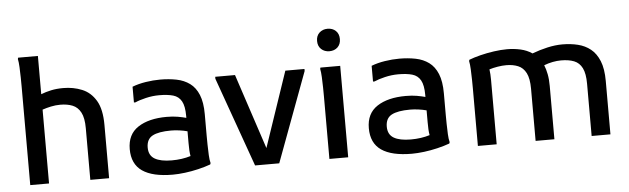

<svg xmlns="http://www.w3.org/2000/svg" viewBox="-49 -950 3734 1140"><g transform="rotate(-5 1818.0 -379.5)"><path d="M91 0V-589Q91 -609 90.5 -640.5Q90 -672 88.5 -703Q87 -734 83 -752L85 -760H203V-532Q231 -543 263.5 -550Q296 -557 336 -557Q396 -557 447.5 -536Q499 -515 530 -463Q561 -411 561 -318V0H449V-308Q449 -369 431.5 -402Q414 -435 383 -447.5Q352 -460 310 -460Q282 -460 254 -454Q226 -448 203 -440V0Z M940 12Q820 12 759 -30Q698 -72 698 -161Q698 -249 762 -291Q826 -333 933 -333Q970 -333 998.5 -328Q1027 -323 1049 -317V-329Q1049 -387 1032.5 -416.5Q1016 -446 983 -455.5Q950 -465 900 -465Q860 -465 820 -455.5Q780 -446 756 -435H747V-529Q783 -543 827.5 -550Q872 -557 914 -557Q966 -557 1011 -548Q1056 -539 1089.5 -514.5Q1123 -490 1141.5 -445Q1160 -400 1160 -329V-200Q1160 -180 1160.5 -148Q1161 -116 1162.5 -85.5Q1164 -55 1169 -37L1166 -29Q1133 -17 1093 -7.5Q1053 2 1013 7Q973 12 940 12ZM805 -161Q805 -114 840 -93.5Q875 -73 941 -73Q1003 -73 1054 -89Q1051 -105 1050 -123.5Q1049 -142 1049 -167V-237Q1027 -243 1001 -246.5Q975 -250 952 -250Q877 -250 841 -230.5Q805 -211 805 -161Z M1431 0 1241 -533V-545H1359L1507 -97L1659 -545H1773V-533L1575 0Z M1930 -637Q1901 -637 1881.5 -655Q1862 -673 1862 -704Q1862 -735 1881.5 -753Q1901 -771 1930 -771Q1960 -771 1979 -753Q1998 -735 1998 -704Q1998 -673 1979 -655Q1960 -637 1930 -637ZM1874 0V-374Q1874 -394 1873.5 -425.5Q1873 -457 1871.5 -488Q1870 -519 1866 -537L1868 -545H1986V0Z M2365 12Q2245 12 2184 -30Q2123 -72 2123 -161Q2123 -249 2187 -291Q2251 -333 2358 -333Q2395 -333 2423.5 -328Q2452 -323 2474 -317V-329Q2474 -387 2457.5 -416.5Q2441 -446 2408 -455.5Q2375 -465 2325 -465Q2285 -465 2245 -455.5Q2205 -446 2181 -435H2172V-529Q2208 -543 2252.5 -550Q2297 -557 2339 -557Q2391 -557 2436 -548Q2481 -539 2514.5 -514.5Q2548 -490 2566.5 -445Q2585 -400 2585 -329V-200Q2585 -180 2585.5 -148Q2586 -116 2587.5 -85.5Q2589 -55 2594 -37L2591 -29Q2558 -17 2518 -7.5Q2478 2 2438 7Q2398 12 2365 12ZM2230 -161Q2230 -114 2265 -93.5Q2300 -73 2366 -73Q2428 -73 2479 -89Q2476 -105 2475 -123.5Q2474 -142 2474 -167V-237Q2452 -243 2426 -246.5Q2400 -250 2377 -250Q2302 -250 2266 -230.5Q2230 -211 2230 -161Z M2759 0V-343Q2759 -363 2758.5 -394.5Q2758 -426 2756.5 -457Q2755 -488 2751 -506L2753 -514Q2781 -525 2820.5 -535Q2860 -545 2902.5 -551Q2945 -557 2981 -557Q3022 -557 3060.5 -548.5Q3099 -540 3130 -519Q3175 -536 3221.5 -546.5Q3268 -557 3311 -557Q3360 -557 3403 -546.5Q3446 -536 3478.5 -510Q3511 -484 3530 -437.5Q3549 -391 3549 -318V0H3437V-311Q3437 -372 3420.5 -405Q3404 -438 3372.5 -450.5Q3341 -463 3295 -463Q3271 -463 3245 -458Q3219 -453 3193 -443Q3203 -419 3209 -388Q3215 -357 3215 -318V0H3103V-311Q3103 -372 3086 -405Q3069 -438 3038.5 -450.5Q3008 -463 2969 -463Q2944 -463 2917 -458.5Q2890 -454 2867 -447Q2871 -419 2871 -383V0Z"/></g></svg>

Font: Kufam Medium
Style: Regular
Weight: 500
Designer: Wael Morcos, Artur Schmal
Foundry: Original Type
Version: Version 1.300; ttfautohint (v1.8.3)